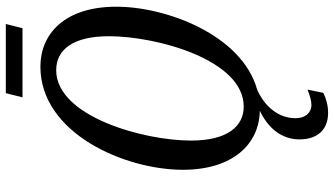

<svg xmlns="http://www.w3.org/2000/svg" viewBox="-258 -622 1121 644"><g transform="rotate(-90 302.0 -300.5)"><path d="M297 -785H529L543 -841H311ZM245 240C269 240 292 234 312 224L323 171C302 179 287 184 271 184C245 184 227 163 227 131C227 60 285 18 323 2C506 -49 601 -302 601 -470C601 -646 508 -725 400 -725C177 -725 54 -443 54 -247C54 -81 139 9 252 11C195 38 156 83 156 144C156 205 189 240 245 240ZM266 -43C201 -43 152 -96 152 -220C152 -379 233 -672 388 -672C456 -672 502 -617 502 -495C502 -335 423 -43 266 -43Z"/></g></svg>

Font: Noto Serif ExtraCondensed
Style: Italic
Weight: 400
Width: 2
Italic angle: -12°
Designer: Monotype Design Team
Foundry: Monotype Imaging Inc.
Version: Version 2.014